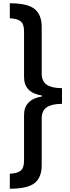

<svg xmlns="http://www.w3.org/2000/svg" viewBox="-20 -886 427 1174"><path d="M40 -866Q148 -866 191.5 -831Q235 -796 235 -721V-437Q235 -388 266.5 -367.5Q298 -347 359 -347V-251Q298 -251 266.5 -230.5Q235 -210 235 -162V124Q235 199 191.5 233.5Q148 268 40 268V176Q83 175 105 158.5Q127 142 127 97V-182Q127 -278 236 -296V-302Q127 -319 127 -415V-696Q127 -740 105 -756.5Q83 -773 40 -774Z"/></svg>

Font: Noto Sans Telugu UI Condensed SemiBold
Style: Regular
Weight: 600
Width: 3
Designer: Jelle Bosma - Monotype Design Team
Foundry: Monotype Imaging Inc.
Version: Version 2.005